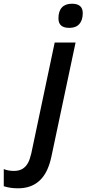

<svg xmlns="http://www.w3.org/2000/svg" viewBox="-153 -769 463 1029"><path d="M-132.8 229V137.2Q-108.9 147 -78.1 147Q-51.8 147 -33.4 136.5Q-15.1 126 -2.9 104Q6.8 86.4 14.6 53.7L140.1 -541H252L122.6 69.8Q114.7 107.9 100.1 140.6Q54.2 240.2 -56.6 240.2Q-99.1 240.2 -132.8 229ZM160.2 -670.4Q160.2 -709 178.7 -729Q197.3 -749 232.9 -749Q290.5 -749 290.5 -698.7Q290.5 -660.6 272 -640.1Q253.4 -619.6 218.8 -619.6Q189 -619.6 174.6 -632.3Q160.2 -645 160.2 -670.4Z"/></svg>

Font: Viking Open Sans Light
Style: Bold Italic
Weight: 600
Italic angle: -12°
Foundry: Ascender Corporation
Version: Version 2.000